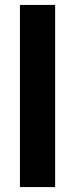

<svg xmlns="http://www.w3.org/2000/svg" viewBox="-20 -760 306 780"><path d="M204 -740V0H61V-740Z"/></svg>

Font: Pathway Extreme Condensed
Style: Bold
Weight: 700
Width: 3
Version: Version 1.001;gftools[0.9.26]